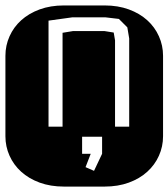

<svg xmlns="http://www.w3.org/2000/svg" viewBox="-22 -689 622 709"><path d="M325.2 -58.1 355 -121.1V-184.1H281.2V-121.1H313L293.9 -71.8ZM455.1 -546.9 448.2 -587.9 417 -619.1 367.2 -625H245.1L157.2 -612.8V-221.2H209V-567.9L247.1 -574.2H364.3L397.9 -568.8L402.8 -540V-221.2H455.1ZM364.3 -668.9Q413.6 -668.9 453.6 -654.3Q493.7 -639.6 521.7 -614.3Q549.8 -588.9 564.9 -554.9Q580.1 -521 580.1 -482.9V-186Q580.1 -147.9 564.9 -114Q549.8 -80.1 521.7 -54.7Q493.7 -29.3 453.6 -14.6Q413.6 0 364.3 0H213.9Q164.6 0 124.5 -14.6Q84.5 -29.3 56.4 -54.7Q28.3 -80.1 13.2 -114Q-2 -147.9 -2 -186V-482.9Q-2 -521 13.2 -554.9Q28.3 -588.9 56.4 -614.3Q84.5 -639.6 124.5 -654.3Q164.6 -668.9 213.9 -668.9Z"/></svg>

Font: Monofett
Style: Regular
Weight: 400
Designer: vernon adams
Foundry: vernon adams
Version: Version 1.000